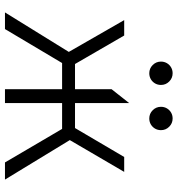

<svg xmlns="http://www.w3.org/2000/svg" viewBox="9 -724 715 773"><g transform="rotate(90 366.5 -337.5)"><path d="M339 0V-230H210V-282H339V-429L395 -500V-282H523V-230H395V0ZM30 0 189 -257 61 -480H123L251 -259L97 0ZM634 0 482 -259 612 -480H672L544 -261L703 0ZM275 -581Q255.5 -581 241.8 -594.8Q228 -608.5 228 -628Q228 -641 234.2 -651.8Q240.5 -662.5 251.2 -668.8Q262 -675 275 -675Q294.5 -675 308.2 -661.2Q322 -647.5 322 -628Q322 -615 315.8 -604.2Q309.5 -593.5 298.8 -587.2Q288 -581 275 -581ZM457 -581Q437.5 -581 423.8 -594.8Q410 -608.5 410 -628Q410 -641 416.2 -651.8Q422.5 -662.5 433.2 -668.8Q444 -675 457 -675Q476.5 -675 490.2 -661.2Q504 -647.5 504 -628Q504 -615 497.8 -604.2Q491.5 -593.5 480.8 -587.2Q470 -581 457 -581Z"/></g></svg>

Font: Geologica-Sharp
Style: Regular
Weight: 100
Designer: Sindre Bremnes, Frode Helland
Foundry: Monokrom Skriftforlag AS
Version: Version 1.010;gftools[0.9.28]